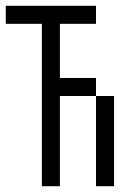

<svg xmlns="http://www.w3.org/2000/svg" viewBox="-20 -645 478 665"><path d="M312.5 -375V-312.5H187.5V0H125V-562.5H0V-625H312.5V-562.5H187.5V-375ZM312.5 -312.5H375V0H312.5Z"/></svg>

Font: Sudo Light
Style: Regular
Weight: 300
Monospace: yes
Designer: Jens Kutilek
Foundry: Jens Kutilek
Version: Version 0.040